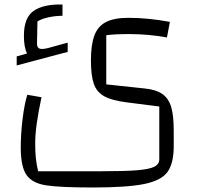

<svg xmlns="http://www.w3.org/2000/svg" viewBox="-20 -559 884 851"><path d="M101 -139 164 -128Q136 2 136 75Q136 115 139 143Q142 171 149 200H432Q535 200 588.5 195.5Q642 191 664 180Q686 169 686 147V-87L544 -105Q478 -113 443.5 -131.5Q409 -150 396 -187Q383 -224 383 -291Q383 -361 398.5 -402Q414 -443 450 -461.5Q486 -480 550 -480Q636 -480 733 -462L720 -393Q638 -408 552 -408Q490 -408 451 -403V-185L620 -167Q672 -162 700 -142Q728 -122 739 -84Q750 -46 750 20V89Q750 165 722.5 203Q695 241 619.5 256.5Q544 272 390 272Q246 272 184.5 262.5Q123 253 97.5 216.5Q72 180 72 95Q72 35 80 -31Q88 -97 101 -139ZM280 -370V-329L54 -269V-309L100 -322Q86 -348 86 -401Q86 -481 129.5 -511Q173 -541 257 -539V-489Q227 -489 196 -482.5Q165 -476 146 -464L144 -367Q144 -354 149 -348Q154 -342 166 -342Q178 -342 193 -346Z"/></svg>

Font: Changa Light
Style: Regular
Weight: 300
Designer: Eduardo Rodriguez Tunni
Foundry: Eduardo Rodriguez Tunni
Version: Version 2.002; ttfautohint (v1.5) -l 8 -r 50 -G 110 -x 14 -H